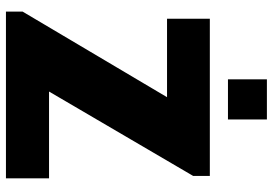

<svg xmlns="http://www.w3.org/2000/svg" viewBox="-156 -762 918 646"><g transform="rotate(90 303.0 -439.0)"><path d="M19 0V-56L307 -542H43V-686H572V-630L288 -145H580V0ZM247 -747V-878H382V-747Z"/></g></svg>

Font: Chivo Medium ExtraBold
Style: Regular
Weight: 800
Version: Version 2.002